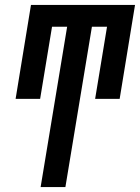

<svg xmlns="http://www.w3.org/2000/svg" viewBox="-20 -755 565 775"><path d="M144 0 251 -647H190L142 -356H43L105 -735H525L463 -356H364L412 -647H351L244 0Z"/></svg>

Font: Iosevka SS18 Semibold
Style: Italic
Weight: 600
Italic angle: -9°
Monospace: yes
Designer: Belleve Invis
Foundry: Belleve Invis
Version: Version 25.1.1; ttfautohint (v1.8.4)